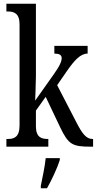

<svg xmlns="http://www.w3.org/2000/svg" viewBox="-20 -780 515 1021"><path d="M14 0H237V-41H233C202 -41 171 -49 171 -108V-192L223 -265L300 -103C344 -11 365 0 463 0H475V-41H471C438 -41 416 -72 388 -126L284 -327L335 -401C376 -460 408 -495 446 -495V-536H269V-495C295 -495 308 -488 308 -471C308 -456 300 -432 266 -385L167 -245C167 -250 171 -340 171 -375V-760H14V-719H22C53 -719 84 -710 84 -651V-113C84 -50 54 -41 22 -41H14ZM197 208V221H230C254 179 285 113 298 71V61H223C218 110 206 163 197 208Z"/></svg>

Font: Noto Serif Myanmar ExtCond
Style: Regular
Weight: 400
Width: 2
Designer: Ben Mitchell and the Monotype Design Team
Foundry: Monotype Imaging Inc.
Version: Version 2.106